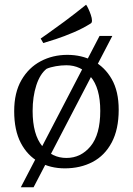

<svg xmlns="http://www.w3.org/2000/svg" viewBox="-20 -700 562 812"><path d="M254 12Q193 12 144.5 -15Q96 -42 68 -95.5Q40 -149 40 -230Q40 -308 70.5 -361Q101 -414 152 -441Q203 -468 265 -468Q325 -468 374 -442.5Q423 -417 452.5 -365.5Q482 -314 482 -236Q482 -153 452.5 -97.5Q423 -42 371.5 -15Q320 12 254 12ZM261 -32Q322 -32 363 -81.5Q404 -131 404 -231Q404 -328 363 -376Q322 -424 261 -424Q239 -424 216 -420Q193 -416 177 -409Q149 -387 133.5 -339Q118 -291 118 -231Q118 -131 159 -81.5Q200 -32 261 -32ZM68 92 401 -548H455L122 92ZM163 -518 152 -537Q152 -537 180 -556.5Q208 -576 252.5 -609Q297 -642 344 -680Q347 -677 353 -664.5Q359 -652 364 -637.5Q369 -623 369 -613Q369 -604 364 -601Q331 -580 291 -563Q251 -546 216 -534.5Q181 -523 163 -518Z"/></svg>

Font: Mate
Style: Regular
Weight: 400
Designer: Eduardo Rodriguez Tunni
Foundry: Eduardo Rodriguez Tunni
Version: Version 1.003; ttfautohint (v1.8.4.7-5d5b);gftools[0.9.24]